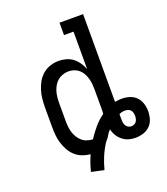

<svg xmlns="http://www.w3.org/2000/svg" viewBox="-153 -840 922 1063"><g transform="rotate(-20 308.5 -309.0)"><path d="M278 117 204 101Q210 77 218 53.5Q226 30 236 8Q211 6 188 -3Q165 -12 147 -28.5Q129 -45 117 -67Q105 -89 98 -112.5Q91 -136 89 -160.5Q87 -185 87 -210V-320Q87 -345 89.5 -370.5Q92 -396 99.5 -420.5Q107 -445 119.5 -467Q132 -489 151.5 -505.5Q171 -522 195.5 -530Q220 -538 245 -538Q268 -538 289.5 -532Q311 -526 328.5 -512.5Q346 -499 358.5 -480.5Q371 -462 379 -442V-662H323V-735H462V-218Q472 -220 482.5 -221Q493 -222 503 -222Q526 -222 548.5 -215Q571 -208 587 -191.5Q603 -175 610 -152.5Q617 -130 617 -107Q617 -84 610 -61Q603 -38 586.5 -22Q570 -6 547 1Q524 8 501 8Q480 8 460.5 2Q441 -4 425 -17Q409 -30 398.5 -47.5Q388 -65 384 -85Q380 -81 377 -77Q374 -73 370 -69Q364 -58 357 -47.5Q350 -37 341 -28Q319 5 303.5 41.5Q288 78 278 117ZM276 -65Q297 -97 322 -126.5Q347 -156 378 -178Q378 -178 378 -178Q378 -178 378 -179Q379 -186 379 -194Q379 -202 379 -210V-320Q379 -337 377.5 -353.5Q376 -370 371.5 -386Q367 -402 359 -417Q351 -432 338.5 -443Q326 -454 310 -459.5Q294 -465 277 -465Q260 -465 243.5 -459.5Q227 -454 214 -443.5Q201 -433 192 -418Q183 -403 178 -387Q173 -371 171 -354Q169 -337 169 -320V-210Q169 -193 171 -176Q173 -159 178 -143Q183 -127 192 -112.5Q201 -98 214 -87Q227 -76 243 -71Q259 -66 276 -65ZM501 -60Q509 -60 517.5 -63.5Q526 -67 531 -74Q536 -81 538 -90Q540 -99 540 -107Q540 -116 538 -125Q536 -134 530 -141Q524 -148 515 -151Q506 -154 497 -154Q488 -154 479 -152Q470 -150 462 -146Q462 -139 462 -132.5Q462 -126 462 -119Q462 -109 463 -99Q464 -89 468.5 -80Q473 -71 482 -65.5Q491 -60 501 -60Z"/></g></svg>

Font: Iosevka Curly Slab Extended
Style: Regular
Weight: 400
Width: 7
Monospace: yes
Designer: Belleve Invis
Foundry: Belleve Invis
Version: Version 11.1.0; ttfautohint (v1.8.3)